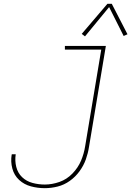

<svg xmlns="http://www.w3.org/2000/svg" viewBox="-20 -975 686 1003"><path d="M214 8Q247 8 281 -0.5Q315 -9 344.5 -30Q374 -51 395.5 -80.5Q417 -110 428.5 -142.5Q440 -175 445 -208L533 -735H319V-716H509L425 -212Q419 -173 403.5 -136Q388 -99 358.5 -68.5Q329 -38 290.5 -24.5Q252 -11 214 -11Q181 -11 149.5 -19.5Q118 -28 95.5 -49.5Q73 -71 65 -103Q57 -135 62 -168V-169H42L41 -167Q35 -130 44.5 -94.5Q54 -59 80 -35Q106 -11 141.5 -1.5Q177 8 214 8ZM424 -785 550 -938 626 -787 646 -796 564 -955H541L407 -798Z"/></svg>

Font: Iosevka Sparkle Thin Oblique
Style: Regular
Weight: 100
Italic angle: -9°
Designer: Belleve Invis
Foundry: Belleve Invis
Version: Version 4.5.0; ttfautohint (v1.8.3)